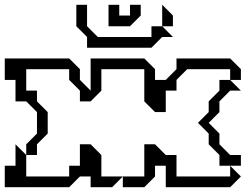

<svg xmlns="http://www.w3.org/2000/svg" viewBox="-20 -785 1053 805"><path d="M810 -270 855 -315V-360L900 -405V-450H945L990 -405H945L900 -360V-315L855 -270L900 -225V-180L945 -135H990V-90H900V-135L855 -180V-225ZM90 -135V-180L135 -225V-315L90 -360H45V-450H0V-540H270L315 -495V-450L360 -405V-540H585L630 -495V-450H675L720 -495V-540H945L990 -495V-450H945V-495H765L720 -450V-405H675V-315H630L585 -360V-495H405V-405L360 -360H315V-405L270 -450V-495H90V-405H135V-360L180 -315V-225L135 -180V-135ZM495 0V-45H585V-180H630L675 -135H720V-45H945V-90L990 -45L945 0H675V-90H630V-45L585 0ZM0 0V-90H45V-180L90 -135V-45H270V-90H315V-180H360L405 -135V-45H495L450 0H360V-45H315L270 0ZM660 -675V-765L705 -720V-675ZM435 -675V-765H480V-720H525V-765H570V-720L525 -675ZM345 -585V-630L300 -675V-765H345V-675L390 -630H615V-675H660L705 -630H660L615 -585Z"/></svg>

Font: Rubik Iso
Style: Regular
Weight: 400
Designer: Hubert and Fischer, NaN
Foundry: Hubert and Fischer, NaN
Version: Version 2.200